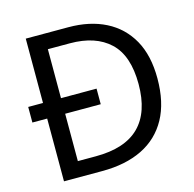

<svg xmlns="http://www.w3.org/2000/svg" viewBox="-104 -821 939 928"><g transform="rotate(-15 365.0 -357.0)"><path d="M317 -714Q424 -714 503 -674Q582 -634 625.5 -556.5Q669 -479 669 -364Q669 -244 624.5 -163Q580 -82 496.5 -41Q413 0 295 0H104V-314H30V-392H104V-714ZM304 -637H194V-392H372V-314H194V-77H284Q430 -77 502 -148.5Q574 -220 574 -361Q574 -504 503 -570.5Q432 -637 304 -637Z"/></g></svg>

Font: Noto Sans Canadian Aboriginal
Style: Regular
Weight: 400
Designer: Monotype Design Team, Typotheque's Kevin King
Foundry: Monotype Imaging Inc.
Version: Version 2.002